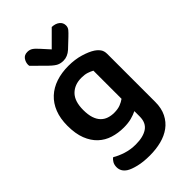

<svg xmlns="http://www.w3.org/2000/svg" viewBox="-270 -801 1091 1091"><g transform="rotate(-45 276.0 -255.5)"><path d="M369 -41Q349 -31 322.5 -24Q296 -17 261 -17Q216 -17 176 -29.5Q136 -42 106 -70Q76 -98 58.5 -142.5Q41 -187 41 -251Q41 -309 58.5 -353.5Q76 -398 108.5 -428Q141 -458 186 -473Q231 -488 286 -488Q338 -488 381.5 -475Q425 -462 451 -445Q469 -433 479.5 -418Q490 -403 490 -380V6Q490 57 471.5 94Q453 131 421 154.5Q389 178 346 189Q303 200 253 200Q201 200 162.5 190.5Q124 181 105 169Q72 148 72 113Q72 94 80 80Q88 66 99 59Q125 75 162 87Q199 99 241 99Q301 99 335 76Q369 53 369 2ZM282 -115Q311 -115 331.5 -123Q352 -131 367 -142V-368Q353 -376 334.5 -382Q316 -388 290 -388Q235 -388 201.5 -354.5Q168 -321 168 -251Q168 -213 176.5 -187Q185 -161 200.5 -145Q216 -129 237 -122Q258 -115 282 -115ZM285 -621 375 -711Q404 -710 421.5 -696Q439 -682 439 -660Q439 -644 429.5 -632.5Q420 -621 402 -604L349 -554Q320 -528 287 -528Q266 -528 249.5 -535.5Q233 -543 208 -567L129 -645Q128 -649 128 -654Q128 -674 140 -691.5Q152 -709 177 -709Q193 -709 205.5 -702Q218 -695 238 -673Z"/></g></svg>

Font: Baloo Thambi 2 SemiBold
Style: Regular
Weight: 600
Designer: Aadarsh Rajan and Ek Type
Foundry: Ek Type
Version: Version 1.640;hotconv 1.0.111;makeotfexe 2.5.65597; ttfautoh